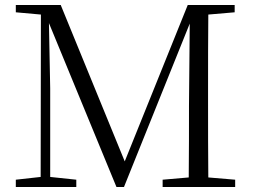

<svg xmlns="http://www.w3.org/2000/svg" viewBox="-20 -745 1010 765"><path d="M731 0H917V-29L810 -38C809 -136 809 -235 809 -335V-390C809 -490 809 -590 810 -687L915 -696V-725H728L477 -102L222 -725H43V-696L143 -687L142 -40L43 -29V0H284V-29L180 -40V-393L175 -653L444 0H474L736 -651L733 -325C733 -234 733 -136 732 -38L628 -29V0Z"/></svg>

Font: Noto Serif CJK SC Light
Style: Regular
Weight: 300
Designer: Ryoko NISHIZUKA 西塚涼子 (kana & ideographs); Frank Grießhammer (Latin, Greek & Cyrillic); Wenlong ZHANG 张文龙 (bopomofo); San
Foundry: Adobe
Version: Version 2.001;hotconv 1.1.0;makeotfexe 2.6.0